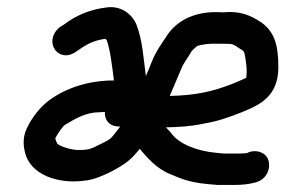

<svg xmlns="http://www.w3.org/2000/svg" viewBox="-20 -539 809 544"><path d="M460.9 -267.2C471.3 -292.1 481.2 -314.8 493.2 -343C500.4 -361.7 510.2 -371.6 523.5 -394.8C526.3 -397.8 536.1 -406.7 538.4 -408.4C541.8 -410.5 566.1 -415 577.2 -415H616.2C640 -415 640.5 -413.8 657.6 -402.4C671.6 -393.7 669.6 -395.9 672.9 -387C676.5 -369.1 681.3 -340.2 677.6 -318.7C672.4 -316 657.9 -309.3 639.8 -302C581.3 -279.2 534.3 -268.8 460.9 -267.2ZM277.2 -221.8C275.5 -200.5 289.2 -182.7 310.6 -181.1L320.5 -180.3C317.3 -176.3 312.7 -170.4 307 -162.7C292.4 -143.9 292.1 -144.3 261.4 -129C235.4 -116 229.5 -114 202.9 -114C182.2 -114 151.9 -123.6 142.8 -131.3C140.9 -134.1 136.9 -143.6 136.7 -147.5C143.7 -161 158 -181.6 164 -185.2C192.2 -202.2 223.4 -221 261.7 -221C267 -221 271.9 -221.6 277.2 -221.8ZM659.4 -104H613.6C607.8 -104.6 600.8 -105.3 593.8 -105.9C538.4 -110.6 487.8 -131.2 466.7 -159.7C461.7 -166.4 456.1 -171.2 450.2 -178.2C484.9 -178.8 522.2 -181 555.7 -188.5C595.8 -195.4 618.1 -202.9 662.2 -219.9C718.4 -242.3 768.9 -266.7 768.7 -350C768.2 -407.1 760.1 -451.9 713.5 -479.9C691.4 -493.4 668.2 -505 630.4 -505C630.1 -505 629.5 -505 629.1 -505L610.7 -504C536.2 -509.6 479.3 -482.7 449.3 -432.5C436.7 -413.3 422.4 -394.5 409.8 -363.6C404.3 -348.7 399.5 -337.6 393.3 -323.6C386.9 -370 383.9 -425.6 366.6 -469.2C355.3 -497 324.5 -524.3 281 -517.8C233.9 -512 194.4 -494.9 160.5 -468.9C156.1 -466.2 151.7 -464.1 147.8 -460.7C101.9 -421 145.2 -357.7 195.1 -392.3C220.6 -410 239.8 -423.6 278.2 -429.1C279.4 -428.4 281.5 -426.5 282.3 -425.3C292.7 -396.8 297.3 -353.5 302.8 -311H300.9C229.9 -311 167 -288.8 122.9 -257.5C95 -237.7 70.3 -206.6 55.5 -174.3C41.5 -144.3 47.9 -116.2 53.1 -99.2C70.2 -49 128.6 -25 188.4 -25C201.8 -25 214.7 -26 229.8 -28.4C265.7 -35 318.7 -63.1 342.3 -82.1C354.9 -92.2 364.6 -103.3 375.9 -117.2C395.2 -94.5 423.2 -60.9 462.6 -45.5L486.6 -35.7C511.1 -25.7 540.1 -19.7 571.6 -17.1L595.3 -15.1C595.8 -15 596.7 -15 597.4 -15H645.4C665.8 -15 686.2 -17.3 702.9 -21.8C747.3 -32.5 753.8 -87.6 725.6 -104.1C700.8 -118.5 679.5 -105 679.5 -105C673.2 -105 667.2 -104 659.4 -104Z"/></svg>

Font: Just Breathe
Style: BdObl3
Weight: 400
Foundry: Cannot Into Space Fonts
Version: Version 0.72